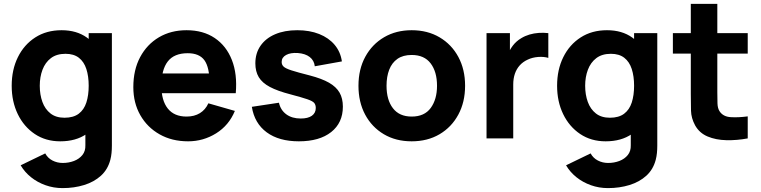

<svg xmlns="http://www.w3.org/2000/svg" viewBox="-20 -710 3906 985"><path d="M301 255Q255 255 213.5 240.2Q172 225.5 139.2 199.2Q106.5 173 86 138L212 77Q225 101 249.2 113.5Q273.5 126 302 126Q332.5 126 359.5 115.8Q386.5 105.5 402.8 85.2Q419 65 418 35V-122H435V-540H554V37Q554 57 552.2 74.8Q550.5 92.5 546 110Q533 159.5 497.8 191.5Q462.5 223.5 411.5 239.2Q360.5 255 301 255ZM289 15Q214.5 15 158.5 -22.5Q102.5 -60 71.2 -124.5Q40 -189 40 -270Q40 -352.5 71.8 -416.8Q103.5 -481 161 -518Q218.5 -555 296 -555Q373 -555 425.5 -517.5Q478 -480 505 -415.5Q532 -351 532 -270Q532 -189 504.8 -124.5Q477.5 -60 423.5 -22.5Q369.5 15 289 15ZM311 -106Q356.5 -106 383.8 -126.5Q411 -147 423 -184Q435 -221 435 -270Q435 -319 423 -356Q411 -393 384.8 -413.5Q358.5 -434 316 -434Q270.5 -434 241.2 -411.8Q212 -389.5 198 -352.2Q184 -315 184 -270Q184 -224.5 197.5 -187.2Q211 -150 239 -128Q267 -106 311 -106Z M945 15Q862 15 798.8 -20.8Q735.5 -56.5 699.8 -119.2Q664 -182 664 -263Q664 -351.5 699 -417Q734 -482.5 795.5 -518.8Q857 -555 937 -555Q1022 -555 1081.5 -515Q1141 -475 1169.5 -402.5Q1198 -330 1189.5 -232H1055V-282Q1055 -364.5 1028.8 -400.8Q1002.5 -437 943 -437Q873.5 -437 840.8 -394.8Q808 -352.5 808 -270Q808 -194.5 840.8 -153.2Q873.5 -112 937 -112Q977 -112 1005.5 -129.5Q1034 -147 1049 -180L1185 -141Q1154.5 -67 1088.8 -26Q1023 15 945 15ZM766 -232V-333H1124V-232Z M1513 15Q1411 15 1348.2 -31.2Q1285.5 -77.5 1272 -162L1411 -183Q1419.5 -145 1448.8 -123.5Q1478 -102 1523 -102Q1560 -102 1580 -116.2Q1600 -130.5 1600 -156Q1600 -172 1592 -181.8Q1584 -191.5 1556.2 -201Q1528.5 -210.5 1470 -226Q1404 -243 1364.5 -264Q1325 -285 1307.5 -314.2Q1290 -343.5 1290 -385Q1290 -437 1316.5 -475.2Q1343 -513.5 1391.2 -534.2Q1439.5 -555 1505 -555Q1568.5 -555 1617.5 -535.5Q1666.5 -516 1696.8 -480Q1727 -444 1734 -395L1595 -370Q1591.5 -400 1569 -417.5Q1546.5 -435 1508 -438Q1470.5 -440.5 1447.8 -428Q1425 -415.5 1425 -392Q1425 -378 1434.8 -368.5Q1444.5 -359 1475.2 -349Q1506 -339 1569 -323Q1630.5 -307 1667.8 -285.8Q1705 -264.5 1722 -234.8Q1739 -205 1739 -163Q1739 -80 1679 -32.5Q1619 15 1513 15Z M2092 15Q2010.5 15 1949 -21.5Q1887.5 -58 1853.2 -122.2Q1819 -186.5 1819 -270Q1819 -354.5 1854 -418.8Q1889 -483 1950.5 -519Q2012 -555 2092 -555Q2173.5 -555 2235.2 -518.5Q2297 -482 2331.5 -417.8Q2366 -353.5 2366 -270Q2366 -186 2331.2 -121.8Q2296.5 -57.5 2234.8 -21.2Q2173 15 2092 15ZM2092 -112Q2157.5 -112 2189.8 -156.2Q2222 -200.5 2222 -270Q2222 -342 2189.2 -385Q2156.5 -428 2092 -428Q2047.5 -428 2019 -408Q1990.5 -388 1976.8 -352.5Q1963 -317 1963 -270Q1963 -197.5 1995.8 -154.8Q2028.5 -112 2092 -112Z M2476 0V-540H2596V-408L2583 -425Q2593.5 -453 2611 -476Q2628.5 -499 2654 -514Q2673.5 -526 2696.5 -532.8Q2719.5 -539.5 2744 -541.2Q2768.5 -543 2793 -540V-413Q2770.5 -420 2740.8 -417.8Q2711 -415.5 2687 -404Q2663 -393 2646.5 -374.8Q2630 -356.5 2621.5 -331.8Q2613 -307 2613 -276V0Z M3099 255Q3053 255 3011.5 240.2Q2970 225.5 2937.2 199.2Q2904.5 173 2884 138L3010 77Q3023 101 3047.2 113.5Q3071.5 126 3100 126Q3130.5 126 3157.5 115.8Q3184.5 105.5 3200.8 85.2Q3217 65 3216 35V-122H3233V-540H3352V37Q3352 57 3350.2 74.8Q3348.5 92.5 3344 110Q3331 159.5 3295.8 191.5Q3260.5 223.5 3209.5 239.2Q3158.5 255 3099 255ZM3087 15Q3012.5 15 2956.5 -22.5Q2900.5 -60 2869.2 -124.5Q2838 -189 2838 -270Q2838 -352.5 2869.8 -416.8Q2901.5 -481 2959 -518Q3016.5 -555 3094 -555Q3171 -555 3223.5 -517.5Q3276 -480 3303 -415.5Q3330 -351 3330 -270Q3330 -189 3302.8 -124.5Q3275.5 -60 3221.5 -22.5Q3167.5 15 3087 15ZM3109 -106Q3154.5 -106 3181.8 -126.5Q3209 -147 3221 -184Q3233 -221 3233 -270Q3233 -319 3221 -356Q3209 -393 3182.8 -413.5Q3156.5 -434 3114 -434Q3068.5 -434 3039.2 -411.8Q3010 -389.5 2996 -352.2Q2982 -315 2982 -270Q2982 -224.5 2995.5 -187.2Q3009 -150 3037 -128Q3065 -106 3109 -106Z M3816 0Q3760 10.5 3706.2 9.2Q3652.5 8 3610.2 -9.8Q3568 -27.5 3546 -67Q3526 -104 3525 -142.2Q3524 -180.5 3524 -229V-690H3660V-237Q3660 -205.5 3660.8 -180.2Q3661.5 -155 3671 -140Q3689 -111.5 3728.5 -109Q3768 -106.5 3816 -113ZM3432 -435V-540H3816V-435Z"/></svg>

Font: Manrope ExtraLight ExtraBold
Style: Regular
Weight: 800
Version: Version 4.504